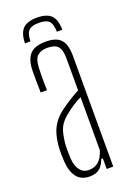

<svg xmlns="http://www.w3.org/2000/svg" viewBox="-140 -769 568 827"><g transform="rotate(-20 144.0 -355.5)"><path d="M141.5 -715.5Q186.5 -715.5 206.5 -695.5Q226.5 -675.5 227 -629H202Q201.5 -664 188.5 -677.8Q175.5 -691.5 141.5 -691.5Q108 -691.5 94.8 -677.8Q81.5 -664 81 -629H55.5Q57 -675.5 77 -695.5Q97 -715.5 141.5 -715.5ZM123.5 5.5Q83 5.5 63.2 -21Q43.5 -47.5 40.5 -94Q40 -108.5 39.5 -121.5Q39 -134.5 39.5 -148Q41 -180.5 47.8 -208.8Q54.5 -237 70.8 -261.5Q87 -286 117.5 -308Q136 -321.5 157.8 -335.2Q179.5 -349 201.5 -360.5V-509Q201.5 -546 187.5 -562Q173.5 -578 139.5 -578Q110 -578 93.8 -563.8Q77.5 -549.5 76 -509Q75.5 -495.5 75.2 -478.2Q75 -461 75.2 -442.5Q75.5 -424 76 -407H47Q46.5 -432 46 -459.2Q45.5 -486.5 46 -508Q47 -542.5 57.2 -564Q67.5 -585.5 88.2 -595.5Q109 -605.5 141.5 -605.5Q175 -605.5 194.8 -595Q214.5 -584.5 223 -562.8Q231.5 -541 231.5 -506V0H201.5V-48.5H194Q186 -24.5 169.8 -9.5Q153.5 5.5 123.5 5.5ZM128 -22Q156 -22 174 -38.2Q192 -54.5 201.5 -87V-329.5Q184.5 -321 166 -309.5Q147.5 -298 120.5 -276Q90.5 -251 81 -218.8Q71.5 -186.5 70 -148Q70 -139.5 70.2 -124.8Q70.5 -110 71 -95Q73.5 -60 88.8 -41Q104 -22 128 -22Z"/></g></svg>

Font: Big Shoulders Display ExtraLight
Style: Regular
Weight: 250
Designer: Patric King
Foundry: XO Type Co
Version: Version 2.002